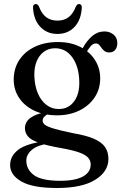

<svg xmlns="http://www.w3.org/2000/svg" viewBox="-20 -687 606 959"><path d="M346 -21.5Q283.5 -34.5 250.5 -44.2Q217.5 -54 205.2 -63.2Q193 -72.5 193 -84.5Q193 -95.5 202 -104.8Q211 -114 227 -122L214.5 -128Q172.5 -120.5 148.2 -108Q124 -95.5 114.2 -80Q104.5 -64.5 104.5 -47.5Q104.5 -23.5 119.5 -5.8Q134.5 12 174.5 26.2Q214.5 40.5 290 53.5Q345.5 63.5 376.8 75Q408 86.5 420.5 101Q433 115.5 433 135Q433 160 416 178.2Q399 196.5 365.5 206.2Q332 216 281 216Q188.5 216 150 188Q111.5 160 111.5 115Q111.5 85 139.5 61.2Q167.5 37.5 222.5 30.5L210.5 17.5Q112 29.5 71.2 61Q30.5 92.5 30.5 137.5Q30.5 187 86.8 219.5Q143 252 265 252Q389 252 455.2 211.2Q521.5 170.5 521.5 106.5Q521.5 72.5 505 48Q488.5 23.5 450 6.5Q411.5 -10.5 346 -21.5ZM377 -421.5 404.5 -415Q420 -440.5 432 -455.2Q444 -470 459 -470Q468.5 -470 475 -463Q481.5 -456 487.5 -447.2Q493.5 -438.5 502.5 -431.8Q511.5 -425 526 -425Q545 -425 555.5 -438Q566 -451 566 -472.5Q566 -498.5 547.2 -514.2Q528.5 -530 501 -530Q468.5 -530 441.8 -508Q415 -486 393 -446.5ZM480.5 -296Q480.5 -346.5 454.2 -387.5Q428 -428.5 380.8 -452.8Q333.5 -477 269.5 -477Q203 -477 153.2 -453Q103.5 -429 76 -386.8Q48.5 -344.5 48.5 -289.5Q48.5 -238.5 75.5 -198Q102.5 -157.5 151.5 -134.2Q200.5 -111 265.5 -111Q327.5 -111 376 -134.8Q424.5 -158.5 452.5 -200.2Q480.5 -242 480.5 -296ZM253.5 -446Q308 -446.5 341 -400.8Q374 -355 376 -281Q378 -218.5 350.2 -180.8Q322.5 -143 274.5 -142.5Q239.5 -142 212.2 -162.8Q185 -183.5 169 -221Q153 -258.5 151.5 -309Q150.5 -349 162.8 -379.8Q175 -410.5 198.5 -428Q222 -445.5 253.5 -446ZM267 -584Q300 -584 322.5 -601Q345 -618 359 -654.5Q365.5 -667 374.5 -667Q381.5 -667 385.5 -661.8Q389.5 -656.5 388.5 -647Q384.5 -586 351.5 -551.8Q318.5 -517.5 267 -517.5Q215.5 -517.5 182.2 -551.8Q149 -586 145 -647Q144 -656.5 148 -661.8Q152 -667 158.5 -667Q168 -667 174.5 -654.5Q188.5 -617.5 211.2 -600.8Q234 -584 267 -584Z"/></svg>

Font: Fraunces 24pt
Style: Regular
Weight: 400
Version: Version 1.000;[b76b70a41]